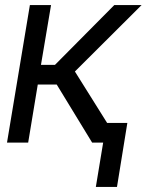

<svg xmlns="http://www.w3.org/2000/svg" viewBox="-20 -566 582 762"><path d="M7.8 0 98.6 -545.9H182.6L142.6 -308.6H198.2L433.6 -545.9H542L277.3 -282.2L454.1 0H345.7L205.1 -230.5H129.9L91.8 0ZM485.4 -78.1 444.3 175.8H360.4L402.3 -78.1Z"/></svg>

Font: Inter Tight
Style: Italic
Weight: 400
Italic angle: -9.39999°
Designer: Rasmus Andersson
Foundry: rsms
Version: Version 3.002